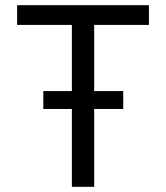

<svg xmlns="http://www.w3.org/2000/svg" viewBox="-20 -720 640 740"><path d="M257 -300H147V-369H257V-624H46V-700H554V-624H343V-369H455V-300H343V0H257Z"/></svg>

Font: CommitMono
Style: 450Regular
Weight: 450
Designer: Eigil Nikolajsen
Foundry: Eigil Nikolajsen
Version: Version 1.002